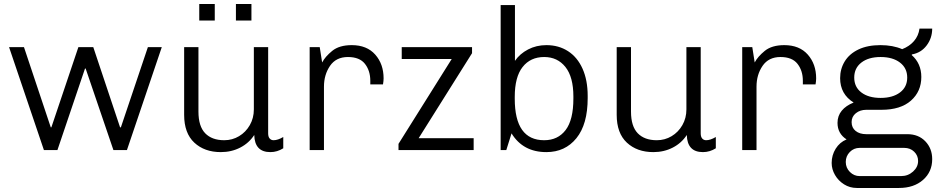

<svg xmlns="http://www.w3.org/2000/svg" viewBox="-20 -745 4669 953"><path d="M232 -113H235L369 -511H443L576 -113H580L714 -511H783L610 0H543L405 -405H402L265 0H198L25 -511H99Z M965 -191Q965 -118 998.5 -83.5Q1032 -49 1093 -49Q1133 -49 1166.5 -69Q1200 -89 1220 -124Q1240 -159 1240 -202V-511H1311V-83Q1311 -66 1318.5 -57.5Q1326 -49 1338 -49Q1359 -49 1386 -65V-9Q1356 10 1322 10Q1244 10 1242 -75Q1216 -35 1172.5 -12.5Q1129 10 1076 10Q995 10 944.5 -37Q894 -84 894 -175V-511H965ZM1046 -643H969V-725H1046ZM1228 -643H1151V-725H1228Z M1884 -356Q1884 -344 1881 -326H1818V-344Q1818 -394 1791.5 -428Q1765 -462 1707 -462Q1648 -462 1618 -418Q1588 -374 1588 -315V0H1517V-511H1567L1579 -435Q1594 -464 1629 -492.5Q1664 -521 1726 -521Q1801 -521 1842.5 -474Q1884 -427 1884 -356Z M2323 -511V-481L2058 -59H2331V0H1958V-31L2222 -452H1974V-511Z M2897 -269V-258Q2897 -128 2841 -59Q2785 10 2692 10Q2576 10 2519 -83L2493 0H2465V-720H2536V-443Q2560 -478 2601 -499.5Q2642 -521 2692 -521Q2753 -521 2799.5 -491Q2846 -461 2871.5 -404Q2897 -347 2897 -269ZM2535 -264V-255Q2535 -49 2681 -49Q2749 -49 2787.5 -99.5Q2826 -150 2826 -256V-266Q2826 -363 2786.5 -412.5Q2747 -462 2681 -462Q2613 -462 2574 -412.5Q2535 -363 2535 -264Z M3112 -191Q3112 -118 3145.5 -83.5Q3179 -49 3240 -49Q3280 -49 3313.5 -69Q3347 -89 3367 -124Q3387 -159 3387 -202V-511H3458V-83Q3458 -66 3465.5 -57.5Q3473 -49 3485 -49Q3506 -49 3533 -65V-9Q3503 10 3469 10Q3391 10 3389 -75Q3363 -35 3319.5 -12.5Q3276 10 3223 10Q3142 10 3091.5 -37Q3041 -84 3041 -175V-511H3112Z M4031 -356Q4031 -344 4028 -326H3965V-344Q3965 -394 3938.5 -428Q3912 -462 3854 -462Q3795 -462 3765 -418Q3735 -374 3735 -315V0H3664V-511H3714L3726 -435Q3741 -464 3776 -492.5Q3811 -521 3873 -521Q3948 -521 3989.5 -474Q4031 -427 4031 -356Z M4458 -501Q4494 -515 4516.5 -541Q4539 -567 4544 -603H4607Q4607 -556 4579.5 -519.5Q4552 -483 4507 -475L4505 -472Q4553 -430 4553 -363Q4553 -291 4501.5 -245.5Q4450 -200 4355 -200H4280Q4249 -200 4228 -183Q4207 -166 4207 -139Q4207 -111 4227 -95Q4247 -79 4280 -79H4484Q4539 -79 4573 -43.5Q4607 -8 4607 45Q4607 108 4561.5 148Q4516 188 4442 188H4233Q4198 188 4169.5 170Q4141 152 4124.5 123.5Q4108 95 4108 64Q4108 25 4128 -7Q4148 -39 4182 -53Q4137 -82 4137 -135Q4137 -170 4158 -195.5Q4179 -221 4217 -236Q4150 -278 4150 -357Q4150 -403 4173 -440.5Q4196 -478 4241 -499.5Q4286 -521 4350 -521Q4412 -521 4458 -501ZM4220 -360Q4220 -313 4255.5 -286Q4291 -259 4351 -259Q4411 -259 4447 -286Q4483 -313 4483 -360Q4483 -407 4447 -434.5Q4411 -462 4351 -462Q4291 -462 4255.5 -434.5Q4220 -407 4220 -360ZM4247 -11Q4218 -11 4198 9.5Q4178 30 4178 59Q4178 88 4198.5 108.5Q4219 129 4247 129H4453Q4487 129 4512 106.5Q4537 84 4537 54Q4537 27 4517.5 8Q4498 -11 4468 -11Z"/></svg>

Font: Chivo Light
Style: Regular
Weight: 300
Designer: Hector Gatti
Foundry: Omnibus-Type
Version: Version 1.007